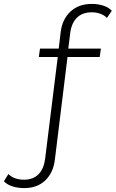

<svg xmlns="http://www.w3.org/2000/svg" viewBox="-108 -766 593 984"><path d="M16 198Q-15 198 -43 189.5Q-71 181 -88 163L-65 126Q-36 155 15 155Q61 155 88.5 128Q116 101 123 50L188 -474H91L97 -517H193L203 -602Q211 -667 253 -706.5Q295 -746 363 -746Q393 -746 420.5 -737.5Q448 -729 465 -711L440 -674Q427 -688 406.5 -695.5Q386 -703 363 -703Q315 -703 287 -676Q259 -649 252 -598L242 -517H409L403 -474H238L173 54Q165 119 124 158.5Q83 198 16 198Z"/></svg>

Font: Montserrat Z Light
Style: Regular
Weight: 300
Designer: Julieta Ulanovsky
Foundry: Julieta Ulanovsky
Version: Version 8.000